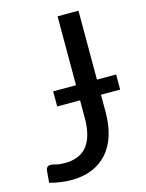

<svg xmlns="http://www.w3.org/2000/svg" viewBox="-111 -784 653 860"><g transform="rotate(-15 215.5 -354.0)"><path d="M427.5 -327H338.5V-247.5Q338.5 -187.5 323.8 -140Q309 -92.5 280.2 -59.8Q251.5 -27 209.5 -9.5Q167.5 8 113 8Q63.5 8 12 -6Q13 -20.5 14.5 -34.8Q16 -49 17 -63Q18 -71.5 23.2 -76.8Q28.5 -82 39.5 -82Q48.5 -82 63.2 -77.5Q78 -73 103 -73Q136 -73 162 -83Q188 -93 205.5 -114Q223 -135 232.2 -167.8Q241.5 -200.5 241.5 -245.5V-327H135.5V-397H241.5V-716.5H338.5V-397H427.5Z"/></g></svg>

Font: Lato
Style: Regular
Weight: 400
Designer: Lukasz Dziedzic with Adam Twardoch and Botio Nikoltchev
Foundry: tyPoland Lukasz Dziedzic
Version: Version 2.015; 2015-08-06; http://www.latofonts.com/